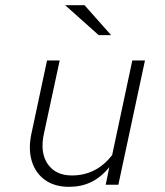

<svg xmlns="http://www.w3.org/2000/svg" viewBox="-20 -715 640 743"><path d="M247 8Q192 8 155 -18Q118 -44 103.5 -90Q89 -136 101 -195L162 -481H211L150 -198Q134 -125 164.5 -80.5Q195 -36 258 -36Q353 -36 414 -115L492 -481H541L438 0H389L403 -68Q370 -28 332 -10Q294 8 247 8ZM362 -579 232 -695H307L410 -579Z"/></svg>

Font: Red Hat Mono
Style: Italic
Weight: 300
Italic angle: -12°
Monospace: yes
Designer: Pentagram, MCKL
Foundry: Pentagram, MCKL
Version: Version 1.023